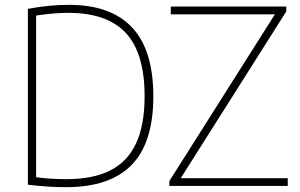

<svg xmlns="http://www.w3.org/2000/svg" viewBox="-20 -767 1238 792"><path d="M95 -5V-730.5Q181.5 -747 264.5 -747Q437.5 -747 525 -653.5Q612.5 -560 612.5 -370Q612.5 -178 522.8 -86.5Q433 5 254 5Q214 5 178.5 2.8Q143 0.5 95 -5ZM576.5 -370Q576.5 -547.5 499.2 -630.8Q422 -714 262 -714Q203 -714 129 -703V-36Q184.5 -28 255 -28Q363.5 -28 434.5 -63.8Q505.5 -99.5 541 -175Q576.5 -250.5 576.5 -370ZM725.5 -32H1167V0H678.5V-20L1114 -708H684.5V-740H1161V-720Z"/></svg>

Font: Encode Sans Thin
Style: Regular
Weight: 250
Designer: Multiple Designers
Foundry: Impallari Type
Version: Version 2.000